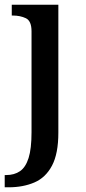

<svg xmlns="http://www.w3.org/2000/svg" viewBox="-29 -556 364 816"><path d="M-9 240V188H-3Q32 188 56 171.5Q80 155 92.5 115.5Q105 76 105 6V-423Q105 -467 81 -478.5Q57 -490 25 -490H21V-536H219V8Q219 97 192 148Q165 199 117 219.5Q69 240 8 240Z"/></svg>

Font: Noto Serif Tibetan Medium
Style: Regular
Weight: 500
Designer: Monotype Design Team
Foundry: Monotype Imaging Inc.
Version: Version 2.103; ttfautohint (v1.8.4.7-5d5b)